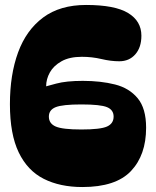

<svg xmlns="http://www.w3.org/2000/svg" viewBox="-20 -754 630 774"><path d="M166 -406Q166 -406 206.5 -417Q247 -428 314 -428Q386 -428 443.5 -413.5Q501 -399 535 -358Q569 -317 569 -239Q569 -129 508 -64.5Q447 0 312 0Q222 0 156.5 -33Q91 -66 55.5 -139.5Q20 -213 20 -334Q20 -453 53 -543Q86 -633 154 -683.5Q222 -734 327 -734Q443 -734 496.5 -701.5Q550 -669 550 -610Q550 -563 525.5 -535Q501 -507 461 -507Q427 -507 389 -516Q351 -525 310 -525Q260 -525 228 -507Q196 -489 181 -462Q166 -435 166 -406ZM177 -284Q177 -256 204.5 -244Q232 -232 308 -232Q385 -232 411.5 -244Q438 -256 438 -284Q438 -311 411.5 -322Q385 -333 308 -333Q232 -333 204.5 -322Q177 -311 177 -284Z"/></svg>

Font: Bagel Fat One
Style: Regular
Weight: 400
Designer: Kyung-won Kim
Foundry: JAMO
Version: Version 1.000; ttfautohint (v1.8.4.7-5d5b);gftools[0.9.28]